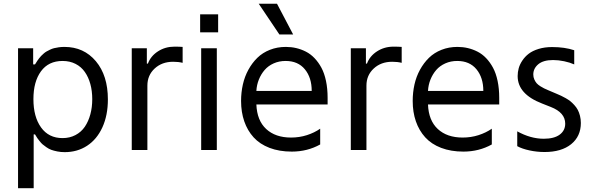

<svg xmlns="http://www.w3.org/2000/svg" viewBox="-20 -804 3180 1029"><path d="M76.7 204.5V-545.5H157.7V-458.8H167.6Q168.3 -459.9 173.5 -468Q178.6 -476.2 180.9 -479.6Q183.2 -483 189.6 -491.5Q196 -500 200.5 -504.3Q204.9 -508.5 213.2 -516.2Q221.6 -523.8 229 -527.9Q236.5 -532 247.5 -537.5Q258.5 -543 269.7 -545.8Q280.9 -548.7 295.3 -550.6Q309.7 -552.6 325.3 -552.6Q429.3 -552.6 493.8 -475.9Q558.2 -399.1 558.2 -271.3Q558.2 -186.1 528.8 -121.6Q499.3 -57.2 446.9 -22.9Q394.5 11.4 326.7 11.4Q305.8 11.4 287.1 7.6Q268.5 3.9 255.1 -0.9Q241.8 -5.7 228.5 -15.1Q215.2 -24.5 208.1 -30.5Q201 -36.6 191.6 -48.5Q182.2 -60.4 179.5 -64.6Q176.8 -68.9 170.1 -79.9Q168.3 -82.7 167.6 -83.8H160.5V204.5ZM159.1 -272.7Q159.1 -177.9 200.1 -120.9Q241.1 -63.9 315.3 -63.9Q353.7 -63.9 384.4 -80.1Q415.1 -96.2 434.5 -124.6Q453.8 -153.1 464.1 -190.9Q474.4 -228.7 474.4 -272.7Q474.4 -316.4 464.3 -353.3Q454.2 -390.3 434.8 -418.1Q415.5 -446 384.9 -461.6Q354.4 -477.3 315.3 -477.3Q240.1 -477.3 199.6 -421.9Q159.1 -366.5 159.1 -272.7Z M686.1 0V-545.5H767V-463.1H772.7Q787.6 -503.6 826.7 -528.8Q865.8 -554 914.8 -554Q940.3 -554 958.8 -552.6V-467.3Q936.1 -473 907.7 -473Q848 -473 808.9 -436.8Q769.9 -400.6 769.9 -345.2V0Z M1052.6 -727.3H1149.1V-630.7H1052.6ZM1058.2 0V-545.5H1142V0Z M1551.1 -619.3H1477.3L1366.5 -784.1H1464.5ZM1735.8 -279.8V-244.3H1354Q1357.2 -158.4 1406.6 -112.6Q1456 -66.8 1539.8 -66.8Q1584.5 -66.8 1624.8 -79.7Q1665.1 -92.7 1696 -114.3V-29.8Q1627.1 8.5 1544 8.5Q1476.9 8.5 1424.5 -11.5Q1372.2 -31.6 1339.1 -68Q1306.1 -104.4 1289.1 -153.8Q1272 -203.1 1272 -262.8Q1272 -308.6 1281.6 -351.2Q1291.2 -393.8 1311.3 -430.4Q1331.3 -467 1359.4 -494.3Q1387.4 -521.7 1426.7 -537.1Q1465.9 -552.6 1512.1 -552.6Q1540.8 -552.6 1567.5 -546.3Q1594.1 -540.1 1619.5 -527.2Q1644.9 -514.2 1665.8 -492.2Q1686.8 -470.2 1702.6 -440.9Q1718.4 -411.6 1727.1 -370.4Q1735.8 -329.2 1735.8 -279.8ZM1354 -316.8H1650.6Q1650.6 -388.1 1613.8 -432.7Q1577.1 -477.3 1510.7 -477.3Q1475.9 -477.3 1446.7 -464.3Q1417.6 -451.3 1398.3 -429Q1378.9 -406.6 1367.4 -377.8Q1355.8 -349.1 1354 -316.8Z M1860.1 0V-545.5H1941.1V-463.1H1946.7Q1961.6 -503.6 2000.7 -528.8Q2039.8 -554 2088.8 -554Q2114.3 -554 2132.8 -552.6V-467.3Q2110.1 -473 2081.7 -473Q2022 -473 1983 -436.8Q1943.9 -400.6 1943.9 -345.2V0Z M2655.5 -279.8V-244.3H2273.8Q2277 -158.4 2326.3 -112.6Q2375.7 -66.8 2459.5 -66.8Q2504.3 -66.8 2544.6 -79.7Q2584.9 -92.7 2615.8 -114.3V-29.8Q2546.9 8.5 2463.8 8.5Q2396.7 8.5 2344.3 -11.5Q2291.9 -31.6 2258.9 -68Q2225.9 -104.4 2208.8 -153.8Q2191.8 -203.1 2191.8 -262.8Q2191.8 -308.6 2201.3 -351.2Q2210.9 -393.8 2231 -430.4Q2251.1 -467 2279.1 -494.3Q2307.2 -521.7 2346.4 -537.1Q2385.7 -552.6 2431.8 -552.6Q2460.6 -552.6 2487.2 -546.3Q2513.8 -540.1 2539.2 -527.2Q2564.6 -514.2 2585.6 -492.2Q2606.5 -470.2 2622.3 -440.9Q2638.1 -411.6 2646.8 -370.4Q2655.5 -329.2 2655.5 -279.8ZM2273.8 -316.8H2570.3Q2570.3 -388.1 2533.6 -432.7Q2496.8 -477.3 2430.4 -477.3Q2395.6 -477.3 2366.5 -464.3Q2337.4 -451.3 2318 -429Q2298.7 -406.6 2287.1 -377.8Q2275.6 -349.1 2273.8 -316.8Z M2898.4 10.7Q2857.6 10.7 2817.8 2.1Q2778.1 -6.4 2752.1 -20.6V-100.1Q2823.9 -60.4 2894.2 -60.4Q2949.9 -60.4 2979.6 -82.4Q3009.2 -104.4 3009.2 -141.3Q3009.2 -200.6 2931.8 -230.8L2884.9 -249.3Q2754.3 -299.7 2754.3 -396.3Q2754.3 -417.3 2759.9 -438Q2765.6 -458.8 2779.5 -479.6Q2793.3 -500.4 2813.9 -516.2Q2834.5 -532 2866.8 -541.9Q2899.1 -551.8 2938.9 -551.8Q3006.4 -551.8 3057.5 -534.8V-458.8Q3034.8 -469.1 3003.7 -475.7Q2972.7 -482.2 2944.6 -482.2Q2891.7 -482.2 2864.9 -459.7Q2838.1 -437.1 2838.1 -404.8Q2838.1 -390.3 2843.8 -377.8Q2849.4 -365.4 2856.4 -357.6Q2863.3 -349.8 2876.2 -341.6Q2889.2 -333.5 2896.3 -330.3Q2903.4 -327.1 2916.9 -321L2963.8 -301.1Q2977.6 -295.1 2987.4 -290.7Q2997.2 -286.2 3011.9 -277.9Q3026.6 -269.5 3036.8 -261.4Q3046.9 -253.2 3058.2 -240.8Q3069.6 -228.3 3076.7 -214.8Q3083.8 -201.3 3088.4 -183.2Q3093 -165.1 3093 -144.9Q3093 -73.5 3041.2 -31.4Q2989.3 10.7 2898.4 10.7Z"/></svg>

Font: TID UI
Style: Regular
Weight: 400
Designer: The TID Project Authors
Foundry: Bakken & Bæck
Version: Version 1.001;hotconv 1.0.109;makeotfexe 2.5.65596